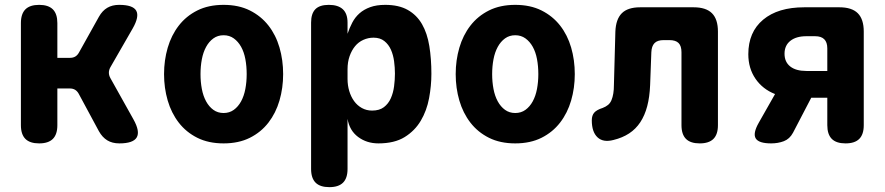

<svg xmlns="http://www.w3.org/2000/svg" viewBox="-20 -580 3640 790"><path d="M141 10Q103 10 84.5 -8.5Q66 -27 66 -65V-485Q66 -523 84.5 -541.5Q103 -560 141 -560Q179 -560 197.5 -541.5Q216 -523 216 -485V-342H268Q281 -342 290 -347.5Q299 -353 305 -364L387 -511Q401 -536 421.5 -548Q442 -560 470 -560Q527 -560 540.5 -536Q554 -512 526 -463L434 -303Q428 -292 428 -281Q428 -270 434 -259L529 -89Q557 -39 542.5 -14.5Q528 10 471 10Q442 10 421.5 -2.5Q401 -15 387 -40L304 -194Q298 -205 289 -210.5Q280 -216 267 -216H216V-65Q216 -27 197.5 -8.5Q179 10 141 10Z M900 10Q838 10 792 -13Q746 -36 715.5 -75.5Q685 -115 670 -166.5Q655 -218 655 -275Q655 -332 670 -383.5Q685 -435 715.5 -474.5Q746 -514 792 -537Q838 -560 900 -560Q962 -560 1008 -537Q1054 -514 1084.5 -475Q1115 -436 1130 -384.5Q1145 -333 1145 -275Q1145 -218 1130 -166.5Q1115 -115 1084.5 -75.5Q1054 -36 1008 -13Q962 10 900 10ZM900 -115Q924 -115 942 -128Q960 -141 972 -163Q984 -185 989.5 -214Q995 -243 995 -275Q995 -308 989.5 -337Q984 -366 972 -387.5Q960 -409 942 -422Q924 -435 900 -435Q876 -435 858 -422Q840 -409 828 -387Q816 -365 810.5 -336Q805 -307 805 -275Q805 -243 810.5 -214Q816 -185 828 -163Q840 -141 858 -128Q876 -115 900 -115Z M1333 -560Q1371 -560 1390.5 -542Q1410 -524 1410 -487V-441Q1418 -465 1429.5 -487Q1441 -509 1459 -525Q1477 -541 1503 -550.5Q1529 -560 1565 -560Q1621 -560 1658 -539Q1695 -518 1716.5 -480.5Q1738 -443 1746.5 -390.5Q1755 -338 1755 -276Q1755 -227 1745.5 -176Q1736 -125 1711.5 -83.5Q1687 -42 1645 -16Q1603 10 1537 10Q1489 10 1453.5 -16.5Q1418 -43 1410 -91V115Q1410 153 1391.5 171.5Q1373 190 1335 190Q1297 190 1278.5 171.5Q1260 153 1260 115V-487Q1260 -524 1277.5 -542Q1295 -560 1333 -560ZM1517 -425Q1495 -425 1475 -416Q1455 -407 1441 -390Q1427 -373 1418.5 -349Q1410 -325 1410 -295V-255Q1410 -229 1417 -205.5Q1424 -182 1437 -164Q1450 -146 1469 -135.5Q1488 -125 1511 -125Q1541 -125 1559.5 -139Q1578 -153 1588 -175.5Q1598 -198 1601.5 -225Q1605 -252 1605 -277Q1605 -302 1601.5 -328Q1598 -354 1588.5 -375.5Q1579 -397 1561.5 -411Q1544 -425 1517 -425Z M2100 10Q2038 10 1992 -13Q1946 -36 1915.5 -75.5Q1885 -115 1870 -166.5Q1855 -218 1855 -275Q1855 -332 1870 -383.5Q1885 -435 1915.5 -474.5Q1946 -514 1992 -537Q2038 -560 2100 -560Q2162 -560 2208 -537Q2254 -514 2284.5 -475Q2315 -436 2330 -384.5Q2345 -333 2345 -275Q2345 -218 2330 -166.5Q2315 -115 2284.5 -75.5Q2254 -36 2208 -13Q2162 10 2100 10ZM2100 -115Q2124 -115 2142 -128Q2160 -141 2172 -163Q2184 -185 2189.5 -214Q2195 -243 2195 -275Q2195 -308 2189.5 -337Q2184 -366 2172 -387.5Q2160 -409 2142 -422Q2124 -435 2100 -435Q2076 -435 2058 -422Q2040 -409 2028 -387Q2016 -365 2010.5 -336Q2005 -307 2005 -275Q2005 -243 2010.5 -214Q2016 -185 2028 -163Q2040 -141 2058 -128Q2076 -115 2100 -115Z M2512 -450Q2514 -501 2538.5 -525.5Q2563 -550 2614 -550H2834Q2885 -550 2909.5 -525.5Q2934 -501 2934 -450V-65Q2934 -27 2915.5 -8.5Q2897 10 2859 10Q2821 10 2802.5 -8.5Q2784 -27 2784 -65V-365Q2784 -391 2772 -403Q2760 -415 2734 -415H2711Q2685 -415 2673 -402.5Q2661 -390 2660 -365L2655 -230Q2653 -181 2643 -143Q2633 -105 2614.5 -77Q2596 -49 2568.5 -31Q2541 -13 2504 -4Q2462 7 2438.5 -15Q2415 -37 2415 -85Q2415 -105 2425 -116.5Q2435 -128 2460 -136Q2473 -141 2482 -148.5Q2491 -156 2496 -168Q2501 -180 2503.5 -195.5Q2506 -211 2506 -230Z M3153 10Q3102 10 3089.5 -10.5Q3077 -31 3102 -75L3169 -193Q3118 -213 3088.5 -256Q3059 -299 3059 -357Q3059 -448 3120 -499Q3181 -550 3289 -550H3434Q3485 -550 3509.5 -525.5Q3534 -501 3534 -450V-65Q3534 -27 3515.5 -8.5Q3497 10 3459 10Q3421 10 3402.5 -8.5Q3384 -27 3384 -65V-178H3318L3243 -34Q3229 -8 3205 1Q3181 10 3153 10ZM3384 -381Q3384 -406 3371.5 -418.5Q3359 -431 3334 -431H3298Q3256 -431 3232 -412Q3208 -393 3208 -359Q3208 -325 3231.5 -306.5Q3255 -288 3298 -288H3384Z"/></svg>

Font: Maple Mono NL ExtraBold
Style: Regular
Weight: 800
Monospace: yes
Designer: subframe7536
Version: Version 7.000